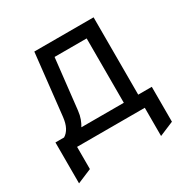

<svg xmlns="http://www.w3.org/2000/svg" viewBox="-154 -647 924 944"><g transform="rotate(-30 308.0 -175.5)"><path d="M29.5 160.2V-72H78.5Q97.2 -83.2 108.9 -105.4Q120.6 -127.5 124.5 -162L163 -511H499.5V-72H576.5V126L495.2 160.2V0H110.8V126ZM177.2 -72.8H418.2V-438.2H236L204 -152.5Q201.2 -127.2 193.9 -107.4Q186.5 -87.6 177.2 -72.8Z"/></g></svg>

Font: Overpass Mono Light
Style: Regular
Weight: 300
Monospace: yes
Designer: Delve Withrington, Dave Bailey
Foundry: Delve Fonts LLC
Version: Version 4.000